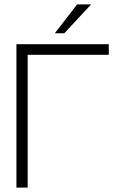

<svg xmlns="http://www.w3.org/2000/svg" viewBox="-20 -851 548 871"><path d="M393.5 -831H330L228.5 -700H271.5ZM473.5 -650.5H54.5V0H105.5V-602.5H473.5Z"/></svg>

Font: Overused Grotesk Light
Style: Regular
Weight: 300
Designer: RandomMaerks
Version: Version 0.005